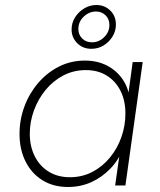

<svg xmlns="http://www.w3.org/2000/svg" viewBox="-20 -741 640 767"><path d="M252 6Q193 6 149.5 -21Q106 -48 82 -96Q58 -144 58 -206Q58 -263 77.5 -315.5Q97 -368 132.5 -409.5Q168 -451 215.5 -475Q263 -499 319 -499Q369 -499 407.5 -479Q446 -459 470 -424Q494 -389 499 -341L488 -331L510 -493H550L481 0H440L463 -162L474 -152Q455 -103 421.5 -68Q388 -33 345 -13.5Q302 6 252 6ZM259 -33Q308 -33 348.5 -54Q389 -75 419 -111.5Q449 -148 465 -193.5Q481 -239 481 -288Q481 -339 461.5 -378Q442 -417 406.5 -439Q371 -461 323 -461Q274 -461 233 -439.5Q192 -418 162 -381.5Q132 -345 115.5 -299.5Q99 -254 99 -207Q99 -156 119 -116.5Q139 -77 175 -55Q211 -33 259 -33ZM345 -546Q311 -546 288.5 -568.5Q266 -591 266 -623Q266 -650 280 -672Q294 -694 316.5 -707.5Q339 -721 365 -721Q398 -721 420.5 -699Q443 -677 443 -643Q443 -617 429.5 -595Q416 -573 394 -559.5Q372 -546 345 -546ZM348 -572Q375 -572 396 -592.5Q417 -613 417 -641Q417 -665 401.5 -680Q386 -695 364 -695Q336 -695 314.5 -674.5Q293 -654 293 -625Q293 -603 308 -587.5Q323 -572 348 -572Z"/></svg>

Font: Hanken Grotesk ExtraLight
Style: Italic
Weight: 250
Italic angle: -8°
Designer: Alfredo Marco Pradil
Foundry: Hanken Design Co.
Version: Version 3.013